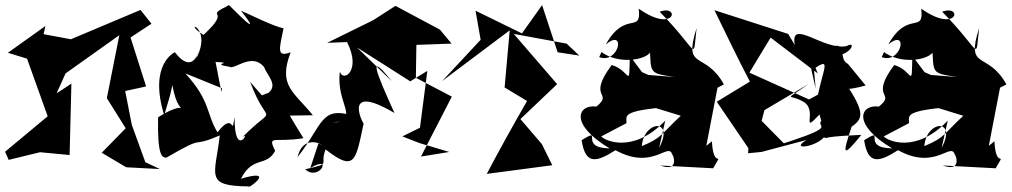

<svg xmlns="http://www.w3.org/2000/svg" viewBox="-51 -636 3967 753"><path d="M519 0 466 -146 440 -279 522 -297 461 -489 543 -543 500 -597 227 -482 120 -502 127 -534 -20 -429 55 -406 136 -180 -31 -41 -17 -9 106 -39 222 -28 229 -308 171 -270 206 -348 417 -498 368 -251 442 -133 348 -37 444 20 576 27Z M616 -262 625 -302C655 -133 718 -271 569 -176C566 -25 584 -17 602 -18C767 -114 686 -51 811 -105C793 52 749 94 925 95C914 111 1041 21 894 65C940 -26 993 20 1028 -44C997 -110 1024 -75 1139 -94C1027 -272 1046 -285 1039 -182L1176 -184C1102 -276 1038 -299 1089 -431C1033 -410 1044 -443 1061 -525C1020 -533 930 -579 894 -594C894 -594 1000 -462 847 -616C740 -562 866 -608 747 -499C654 -558 786 -539 719 -407C737 -488 720 -320 635 -431C634 -431 531 -385 593 -184ZM976 -262 930 -315C1001 -123 1038 -239 898 -96C936 -132 868 -8 869 -177C855 -90 871 -207 802 -117C757 -191 775 -240 676 -348L819 -290C823 -230 795 -397 794 -393C878 -389 766 -387 849 -374C868 -361 936 -431 984 -374C998 -338 1040 -304 1002 -272Z M1674 -520 1500 -613 1413 -557 1232 -468 1310 -471C1368 -358 1294 -312 1282 -355C1265 -228 1366 -168 1251 -153L1351 -176C1204 -229 1219 -149 1116 -20C1142 -127 1244 -49 1198 -74L1166 23C1258 -32 1200 78 1146 28C1254 3 1200 14 1226 -50C1342 41 1344 -7 1375 -151C1359 -177 1307 -304 1496 -193C1421 -358 1390 -437 1485 -318L1349 -450L1558 -317L1625 -358L1596 -135L1527 -101L1594 -75L1711 -40L1600 -22L1721 -257L1580 -331L1582 -460L1720 -465Z M2221 -418 2136 -431 2075 -616 1996 -505 1814 -594 1834 -480 1683 -318 1948 -517 1928 -293 2016 -240C1962 -146 1909 -51 1858 46L2115 12L2074 -71L1990 -169L2134 -306L1964 -503L2171 -465Z M2719 -64 2763 -292 2788 -305C2714 -439 2627 -356 2681 -526C2665 -391 2693 -431 2536 -590C2618 -620 2597 -501 2454 -602C2466 -500 2401 -598 2325 -462C2406 -528 2376 -383 2299 -412L2308 -432C2391 -370 2535 -413 2497 -457C2503 -346 2492 -350 2594 -334L2492 -342L2467 -353L2419 -417C2416 -279 2422 -360 2348 -381C2248 -247 2358 -275 2288 -218C2215 -228 2180 -149 2340 -54C2214 -56 2319 -142 2230 -86C2245 10 2286 2 2363 -47C2516 38 2576 -92 2587 -22C2572 -65 2633 46 2538 13L2746 24C2791 -55 2747 37 2741 -82ZM2406 -153C2407 -182 2382 -201 2574 -217L2502 -218L2619 -182C2542 -111 2547 -96 2466 -63C2475 -166 2596 -172 2534 -56L2558 -163C2432 -31 2320 -85 2307 -101Z M3274 -386C3230 -405 3286 -499 3172 -434C3261 -379 3325 -485 3268 -455C3177 -438 3047 -567 3066 -460L3040 -503L2751 -596C2797 -502 2842 -407 2890 -316L2760 -237L2884 -55L2883 -35L2935 -40L3112 -87C3046 -47 3143 -57 3180 -97C3222 -88 3119 -98 3327 -107C3251 -13 3253 -31 3289 -139C3334 -171 3343 -194 3263 -313C3185 -278 3278 -280 3344 -301ZM3170 -162C3148 -137 3231 -143 3051 -83L3023 -74L2936 -162L2947 -204L3121 -307C3017 -233 3044 -272 3103 -235C3156 -200 3087 -106 3163 -187ZM3141 -366C3209 -413 3179 -370 3157 -265L3122 -246L2888 -351L2977 -498L2964 -494L3156 -348C3118 -450 3099 -497 3148 -289Z M3827 -64 3871 -292 3896 -305C3822 -439 3735 -356 3789 -526C3773 -391 3801 -431 3644 -590C3726 -620 3705 -501 3562 -602C3574 -500 3509 -598 3433 -462C3514 -528 3484 -383 3407 -412L3416 -432C3499 -370 3643 -413 3605 -457C3611 -346 3600 -350 3702 -334L3600 -342L3575 -353L3527 -417C3524 -279 3530 -360 3456 -381C3356 -247 3466 -275 3396 -218C3323 -228 3288 -149 3448 -54C3322 -56 3427 -142 3338 -86C3353 10 3394 2 3471 -47C3624 38 3684 -92 3695 -22C3680 -65 3741 46 3646 13L3854 24C3899 -55 3855 37 3849 -82ZM3514 -153C3515 -182 3490 -201 3682 -217L3610 -218L3727 -182C3650 -111 3655 -96 3574 -63C3583 -166 3704 -172 3642 -56L3666 -163C3540 -31 3428 -85 3415 -101Z"/></svg>

Font: Asimov Silicon
Style: Regular
Weight: 400
Designer: Google
Version: Version 2.000980; 2014